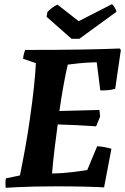

<svg xmlns="http://www.w3.org/2000/svg" viewBox="-20 -888 596 915"><path d="M7 7Q6 -4 6 -15.5Q6 -27 8 -38L75 -52Q86 -105 99.5 -179Q113 -253 123 -325Q135 -409 142 -475.5Q149 -542 151 -587L90 -608Q92 -630 100 -650Q254 -650 373 -652Q492 -654 550 -657L556 -650L529 -465Q514 -460 495.5 -458.5Q477 -457 458 -457L441 -591Q417 -591 388.5 -589Q360 -587 336.5 -584Q313 -581 303 -580Q294 -543 283.5 -485.5Q273 -428 263 -359L454 -364L457 -332L438 -286Q394 -289 346.5 -291.5Q299 -294 255 -295Q247 -238 240 -178.5Q233 -119 228 -61Q276 -62 322.5 -67.5Q369 -73 396 -78L443 -191Q478 -189 511 -179L476 5Q447 3 384.5 1.5Q322 0 251 0Q196 0 147 1Q98 2 61 4Q24 6 7 7ZM321 -703 202 -808 206 -831Q216 -842 230 -852Q244 -862 254 -866L355 -787L513 -868Q519 -865 526.5 -852Q534 -839 535 -832L358 -703Z"/></svg>

Font: Labrada
Style: Bold Italic
Weight: 700
Italic angle: -7°
Designer: Mercedes Jáuregui
Foundry: Omnibus-Type Team
Version: Version 1.000; ttfautohint (v1.8.4.7-5d5b)